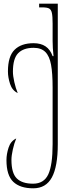

<svg xmlns="http://www.w3.org/2000/svg" viewBox="-20 -780 392 1040"><path d="M15 87Q15 55 26.5 19.5Q38 -16 68 -30Q57 -4 49.5 29.5Q42 63 42 86Q42 158 71 186.5Q100 215 159 215Q218 215 241.5 164.5Q265 114 265 1V-305Q265 -383 256.5 -429.5Q248 -476 225.5 -498.5Q203 -521 162 -521Q107 -521 78.5 -492Q50 -463 50 -392Q50 -369 57.5 -335.5Q65 -302 76 -276Q46 -290 34.5 -325.5Q23 -361 23 -393Q23 -475 59 -510.5Q95 -546 162 -546Q201 -546 226.5 -529Q252 -512 265 -476H270Q265 -521 265 -558V-652Q265 -692 261 -710Q257 -728 246 -734Q235 -740 209 -740H192V-760H293V1Q293 122 261 181Q229 240 160 240Q89 240 52 205Q15 170 15 87Z"/></svg>

Font: Noto Serif Georgian Thin Cond
Style: Regular
Weight: 250
Width: 3
Designer: Monotype Design team
Foundry: Monotype Imaging Inc.
Version: Version 1.000